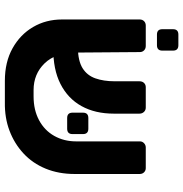

<svg xmlns="http://www.w3.org/2000/svg" viewBox="-2 -743 753 789"><g transform="rotate(90 374.5 -348.5)"><path d="M376 -110Q432 -110 474 -132.5Q516 -155 538.5 -195Q561 -235 561 -285V-547Q561 -557 568.5 -564Q576 -571 586 -571H671Q681 -571 688 -564Q695 -557 695 -546V-279Q695 -213 673 -159.5Q651 -106 610.5 -68.5Q570 -31 517 -11Q464 9 401 8H312Q235 8 178.5 -23.5Q122 -55 91 -108Q60 -161 60 -227V-546Q60 -557 67 -564Q74 -571 85 -571H169Q180 -571 187 -564Q194 -557 194 -547L196 -286Q196 -201 240 -155.5Q284 -110 350 -110ZM178 -191 177 -292Q231 -293 260.5 -311.5Q290 -330 302 -364Q314 -398 314 -443V-545Q314 -557 321 -564Q328 -571 338 -571H422Q433 -571 440 -563.5Q447 -556 447 -545V-440Q447 -363 416 -307Q385 -251 325 -220.5Q265 -190 178 -191ZM465 -248Q443 -248 443 -270V-313Q443 -335 465 -335H509Q531 -335 531 -313V-270Q531 -248 509 -248ZM122 -617Q100 -617 100 -639V-683Q100 -705 122 -705H166Q188 -705 188 -683V-639Q188 -617 166 -617Z"/></g></svg>

Font: Rubik SemiBold
Style: Regular
Weight: 600
Designer: Hubert and Fischer
Foundry: Hubert and Fischer
Version: Version 2.300;gftools[0.9.30]